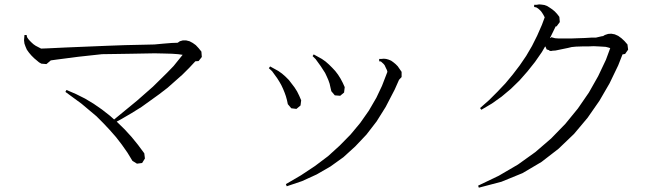

<svg xmlns="http://www.w3.org/2000/svg" viewBox="-20 -807 3040 870"><path d="M532.2 -151.4 505.9 -185.5 477.5 -217.8 448.2 -249 417 -280.3 349.6 -336.9 276.4 -390.6 281.2 -399.4 324.2 -380.9 365.2 -360.4 404.3 -336.9 442.4 -310.5 478.5 -282.2 497.1 -265.6 600.6 -350.6 672.9 -414.1 737.3 -477.5 766.6 -507.8 807.6 -558.6 787.1 -561.5 758.8 -563.5 722.7 -564.5 680.7 -565.4 630.9 -564.5 575.2 -563.5 511.7 -562.5 442.4 -561.5 335 -549.8 237.3 -537.1 209 -533.2V-532.2L190.4 -516.6L167 -518.6L159.2 -523.4H158.2L134.8 -543L122.1 -555.7L111.3 -568.4L101.6 -582L95.7 -595.7L90.8 -609.4L88.9 -624L90.8 -648.4H100.6L102.5 -638.7L108.4 -629.9L115.2 -622.1L123 -614.3L131.8 -606.4L141.6 -599.6L166 -586.9H168L195.3 -587.9L277.3 -591.8L466.8 -599.6L546.9 -602.5L636.7 -604.5L679.7 -605.5L721.7 -609.4L757.8 -612.3L785.2 -613.3L794.9 -620.1L808.6 -624H823.2L838.9 -620.1L853.5 -612.3L867.2 -602.5L879.9 -588.9L892.6 -573.2L894.5 -548.8L879.9 -530.3L865.2 -529.3L836.9 -499L806.6 -468.8L739.3 -409.2L701.2 -379.9L621.1 -322.3L577.1 -294.9L530.3 -267.6L508.8 -255.9L544.9 -220.7L576.2 -186.5L605.5 -150.4L633.8 -112.3L636.7 -88.9L624 -68.4L600.6 -65.4L580.1 -78.1L557.6 -115.2Z M1729.5 -540 1740.2 -537.1 1752 -532.2 1761.7 -525.4 1772.5 -516.6 1782.2 -506.8 1791 -494.1 1799.8 -481.4V-458L1788.1 -445.3L1768.6 -401.4L1727.5 -322.3L1686.5 -256.8L1640.6 -197.3L1589.8 -143.6L1536.1 -94.7L1477.5 -52.7L1415 -16.6L1348.6 13.7L1279.3 37.1L1275.4 27.3L1343.8 -12.7L1407.2 -54.7L1466.8 -99.6L1519.5 -147.5L1568.4 -197.3L1612.3 -250L1651.4 -305.7L1685.5 -364.3L1710.9 -418L1735.4 -481.4L1733.4 -489.3L1729.5 -497.1L1722.7 -511.7L1717.8 -517.6L1706.1 -528.3L1698.2 -529.3V-540H1708L1718.8 -541ZM1275.4 -371.1 1269.5 -387.7 1262.7 -404.3 1254.9 -420.9 1246.1 -436.5 1236.3 -452.1 1212.9 -484.4 1198.2 -498 1204.1 -505.9 1241.2 -485.4 1257.8 -473.6 1273.4 -460 1289.1 -444.3 1314.5 -411.1 1326.2 -392.6 1335.9 -373 1344.7 -352.5 1341.8 -329.1 1323.2 -313.5 1299.8 -316.4 1284.2 -335 1280.3 -353.5ZM1473.6 -427.7 1467.8 -444.3 1460.9 -460 1453.1 -476.6 1433.6 -506.8 1410.2 -539.1 1396.5 -552.7 1401.4 -560.5 1438.5 -540 1455.1 -528.3 1470.7 -514.6 1485.4 -500 1499 -485.4 1511.7 -468.8 1523.4 -450.2 1533.2 -431.6 1542 -412.1 1539.1 -387.7 1521.5 -373 1497.1 -375 1481.4 -393.6 1477.5 -410.2Z M2149.4 43 2146.5 34.2 2240.2 -10.7 2327.1 -61.5 2406.2 -118.2 2477.5 -179.7 2542 -246.1 2598.6 -315.4 2648.4 -387.7 2690.4 -461.9 2725.6 -536.1 2745.1 -588.9 2736.3 -591.8 2724.6 -594.7 2709 -595.7 2691.4 -596.7 2669.9 -597.7 2645.5 -596.7H2620.1L2589.8 -595.7L2570.3 -593.8L2553.7 -589.8L2497.1 -578.1L2482.4 -577.1L2480.5 -576.2H2477.5H2469.7V-579.1L2457 -583L2452.1 -594.7L2450.2 -596.7L2435.5 -571.3L2404.3 -526.4L2370.1 -483.4L2334 -442.4L2294.9 -404.3L2252.9 -369.1L2209 -337.9L2161.1 -309.6L2155.3 -317.4L2196.3 -353.5L2234.4 -391.6L2270.5 -429.7L2303.7 -469.7L2335 -510.7L2364.3 -553.7L2390.6 -598.6L2414.1 -645.5L2435.5 -694.3L2448.2 -728.5L2441.4 -741.2L2436.5 -749L2431.6 -755.9L2424.8 -762.7L2418 -768.6L2410.2 -773.4L2400.4 -775.4V-785.2H2411.1L2422.9 -787.1L2434.6 -786.1L2447.3 -784.2L2460 -779.3L2470.7 -772.5L2482.4 -764.6L2494.1 -754.9L2504.9 -743.2L2514.6 -730.5L2516.6 -707L2502 -687.5H2498L2472.7 -635.7L2476.6 -634.8L2477.5 -638.7L2484.4 -636.7L2495.1 -633.8L2509.8 -632.8H2527.3H2547.9H2572.3L2599.6 -633.8L2629.9 -634.8L2662.1 -636.7H2680.7L2706.1 -642.6L2712.9 -643.6L2720.7 -648.4L2735.4 -653.3L2750 -654.3L2765.6 -651.4L2781.2 -644.5L2795.9 -633.8L2809.6 -621.1L2823.2 -605.5L2826.2 -582L2812.5 -562.5L2800.8 -560.5L2781.2 -510.7L2742.2 -429.7L2696.3 -350.6L2642.6 -273.4L2581.1 -200.2L2510.7 -132.8L2433.6 -73.2L2347.7 -22.5L2252 16.6L2151.4 43Z"/></svg>

Font: Kurinto Seri
Style: Regular
Weight: 400
Designer: Kurinto was developed by Clint Goss from a range of fonts that are compatible with the SIL Open Font License Version 1.1
Foundry: Clinton F. Goss
Version: Version 2.196; July 25, 2020